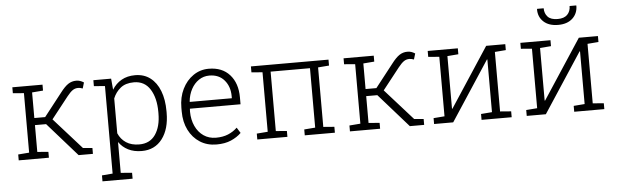

<svg xmlns="http://www.w3.org/2000/svg" viewBox="-55 -971 4454 1383"><g transform="rotate(-5 2171.5 -279.5)"><path d="M47.4 0V-42.5L127 -48.8V-479L47.4 -485.4V-528.3H265.6V-485.4L186 -479V-293.9H264.2L393.1 -458.5Q425.3 -501 451.4 -518.3Q477.5 -535.6 509.3 -535.6Q524.9 -535.6 537.8 -531.2Q550.8 -526.9 564.5 -518.1L551.8 -475.6Q538.6 -479.5 533.2 -481Q527.8 -482.4 518.6 -482.4Q496.6 -482.4 479 -470.2Q461.4 -458 438.5 -429.2L315.4 -272.9L516.1 -48.3L584 -42.5V0H480.5L266.6 -242.7H186V-48.8L265.6 -42.5V0Z M635.3 203.1V160.2L712.9 153.8V-479L633.3 -485.4V-528.3H761.7L769 -447.8Q795.4 -490.7 837.2 -514.4Q878.9 -538.1 935.5 -538.1Q999.5 -538.1 1044.9 -503.7Q1090.3 -469.2 1114.5 -406.7Q1138.7 -344.2 1138.7 -259.8V-249.5Q1138.7 -131.3 1085 -60.5Q1031.2 10.3 937 10.3Q880.9 10.3 839.1 -10.7Q797.4 -31.7 771.5 -69.3V153.8L853 160.2V203.1ZM923.3 -38.6Q1000 -38.6 1039.8 -96.4Q1079.6 -154.3 1079.6 -249.5V-259.8Q1079.6 -360.8 1039.6 -424.3Q999.5 -487.8 922.4 -487.8Q862.3 -487.8 825.9 -458.5Q789.6 -429.2 771.5 -384.3V-132.3Q790 -88.9 828.1 -63.7Q866.2 -38.6 923.3 -38.6Z M1477.5 10.3Q1409.7 10.3 1357.9 -22.7Q1306.2 -55.7 1276.9 -114Q1247.6 -172.4 1247.6 -248.5V-275.4Q1247.6 -351.1 1276.9 -410.4Q1306.2 -469.7 1356.2 -503.9Q1406.2 -538.1 1467.8 -538.1Q1564.9 -538.1 1619.6 -476.8Q1674.3 -415.5 1674.3 -313V-263.2H1308.1L1307.1 -241.7Q1307.6 -183.1 1328.9 -137.2Q1350.1 -91.3 1388.4 -64.9Q1426.8 -38.6 1477.5 -38.6Q1527.3 -38.6 1565.2 -54.2Q1603 -69.8 1631.8 -97.7L1656.7 -57.6Q1626.5 -27.8 1582.5 -8.8Q1538.6 10.3 1477.5 10.3ZM1312 -312H1615.7V-326.7Q1615.7 -396.5 1576.4 -442.6Q1537.1 -488.8 1467.8 -488.8Q1425.8 -488.8 1392.1 -466.1Q1358.4 -443.4 1337.2 -404.1Q1315.9 -364.7 1311 -314.9Z M1772.5 0V-42.5L1852.1 -48.8V-479L1772.5 -485.4V-528.3H2333.5V-485.4L2253.9 -479V-48.8L2333.5 -42.5V0H2115.7V-42.5L2195.3 -48.8V-478.5H1910.6V-48.8L1990.2 -42.5V0Z M2442.4 0V-42.5L2522 -48.8V-479L2442.4 -485.4V-528.3H2660.6V-485.4L2581.1 -479V-293.9H2659.2L2788.1 -458.5Q2820.3 -501 2846.4 -518.3Q2872.6 -535.6 2904.3 -535.6Q2919.9 -535.6 2932.9 -531.2Q2945.8 -526.9 2959.5 -518.1L2946.8 -475.6Q2933.6 -479.5 2928.2 -481Q2922.9 -482.4 2913.6 -482.4Q2891.6 -482.4 2874 -470.2Q2856.4 -458 2833.5 -429.2L2710.4 -272.9L2911.1 -48.3L2979 -42.5V0H2875.5L2661.6 -242.7H2581.1V-48.8L2660.6 -42.5V0Z M3050.8 0V-42.5L3130.4 -48.8V-479L3050.8 -485.4V-528.3H3268.6V-485.4L3189 -479V-99.1L3191.9 -98.1L3473.6 -528.3H3611.8V-485.4L3532.2 -479V-48.8L3611.8 -42.5V0H3394V-42.5L3473.6 -48.8V-429.2L3470.7 -430.2L3189 0Z M3720.7 0V-42.5L3800.3 -48.8V-479L3720.7 -485.4V-528.3H3938.5V-485.4L3858.9 -479V-99.1L3861.8 -98.1L4143.6 -528.3H4281.7V-485.4L4202.1 -479V-48.8L4281.7 -42.5V0H4064V-42.5L4143.6 -48.8V-429.2L4140.6 -430.2L3858.9 0ZM4003.9 -633.3Q3937 -633.3 3898.9 -668.2Q3860.8 -703.1 3861.3 -758.8L3862.3 -761.7H3909.7Q3909.7 -723.6 3932.4 -699.7Q3955.1 -675.8 4003.9 -675.8Q4050.8 -675.8 4074 -699.7Q4097.2 -723.6 4097.2 -761.7H4145L4146 -758.8Q4145.5 -703.1 4107.7 -668.2Q4069.8 -633.3 4003.9 -633.3Z"/></g></svg>

Font: Roboto Slab Light
Style: Regular
Weight: 300
Designer: Google
Version: Version 2.000; ttfautohint (v1.8.1.43-b0c9)